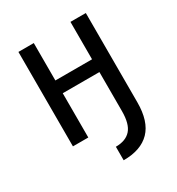

<svg xmlns="http://www.w3.org/2000/svg" viewBox="-165 -632 830 898"><g transform="rotate(-30 250.0 -183.5)"><path d="M241 86Q295 86 322 55.5Q349 25 349 -44V-255H151V-16H68V-526H151V-324H349V-526H432V-44Q432 59 383.5 109Q335 159 241 159Z"/></g></svg>

Font: D2Coding
Style: Regular
Weight: 400
Monospace: yes
Designer: Yong-Rak Park; Jeong-Hwan Yoon; Sang-Min Lee;
Foundry: NHN Corporation
Version: Version 1.3.2; Build 20180524